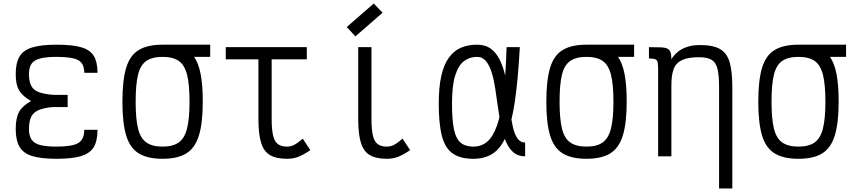

<svg xmlns="http://www.w3.org/2000/svg" viewBox="-20 -885 4840 1087"><path d="M301 14Q213 14 162.5 -1.5Q112 -17 90.5 -54Q69 -91 69 -154Q69 -217 88 -251.5Q107 -286 156 -313Q107 -341 88 -373.5Q69 -406 69 -465Q69 -529 90.5 -565Q112 -601 162.5 -616.5Q213 -632 301 -632Q389 -632 439.5 -617.5Q490 -603 511 -568.5Q532 -534 532 -473H457Q457 -525 423.5 -544Q390 -563 301 -563Q242 -563 207.5 -554Q173 -545 158.5 -524Q144 -503 144 -465Q144 -425 156.5 -400Q169 -375 199.5 -363.5Q230 -352 281 -348H363V-279H281Q230 -275 199.5 -262Q169 -249 156.5 -223.5Q144 -198 144 -154Q144 -117 158.5 -95Q173 -73 207.5 -64Q242 -55 301 -55Q390 -55 423.5 -75.5Q457 -96 457 -150H532Q532 -88 511 -52.5Q490 -17 439.5 -1.5Q389 14 301 14Z M900 14Q815 14 765 -17Q715 -48 694 -119Q673 -190 673 -309Q673 -429 694 -500Q715 -571 765 -601.5Q815 -632 900 -632Q965 -632 1008.5 -616.5Q1052 -601 1078 -564.5Q1104 -528 1116 -465.5Q1128 -403 1128 -309Q1128 -190 1106.5 -119Q1085 -48 1035.5 -17Q986 14 900 14ZM900 -55Q959 -55 992 -78.5Q1025 -102 1039 -157.5Q1053 -213 1053 -309Q1053 -407 1039 -462Q1025 -517 992 -540Q959 -563 900 -563Q842 -563 808.5 -540Q775 -517 761.5 -462Q748 -407 748 -309Q748 -213 761.5 -157.5Q775 -102 808.5 -78.5Q842 -55 900 -55ZM900 -563V-632H1170V-563Z M1605 14Q1544 14 1508.5 -7Q1473 -28 1458 -77.5Q1443 -127 1443 -213V-593H1518V-213Q1518 -153 1526 -118.5Q1534 -84 1553 -69.5Q1572 -55 1605 -55Q1626 -55 1645 -64.5Q1664 -74 1694 -100L1737 -35Q1697 -8 1668.5 3Q1640 14 1605 14ZM1258 -549V-618H1717V-549Z M2170 14Q2109 14 2073.5 -7Q2038 -28 2023 -77.5Q2008 -127 2008 -213V-618H2083V-213Q2083 -153 2091 -118.5Q2099 -84 2118 -69.5Q2137 -55 2170 -55Q2191 -55 2210 -64.5Q2229 -74 2259 -100L2302 -35Q2262 -8 2233.5 3Q2205 14 2170 14ZM1992 -679 1943 -732 2096 -865 2146 -813Z M2953 -78V0Q2912 0 2885.5 -23.5Q2859 -47 2842.5 -87.5Q2826 -128 2816 -178Q2806 -228 2798.5 -281.5Q2791 -335 2783.5 -385Q2776 -435 2763.5 -475Q2751 -515 2731.5 -539Q2712 -563 2680 -563Q2639 -563 2607 -539Q2575 -515 2557 -457.5Q2539 -400 2539 -298Q2539 -206 2550 -153Q2561 -100 2587.5 -77.5Q2614 -55 2660 -55Q2705 -55 2738 -82.5Q2771 -110 2793.5 -173.5Q2816 -237 2829.5 -346Q2843 -455 2848 -618H2923Q2913 -437 2895.5 -315Q2878 -193 2848 -120.5Q2818 -48 2772 -17Q2726 14 2660 14Q2586 14 2543 -16Q2500 -46 2482 -114.5Q2464 -183 2464 -298Q2464 -392 2478.5 -456Q2493 -520 2521.5 -559Q2550 -598 2590 -615Q2630 -632 2680 -632Q2728 -632 2759 -609Q2790 -586 2809.5 -546Q2829 -506 2840 -457Q2851 -408 2857 -355Q2863 -302 2869 -253Q2875 -204 2884 -164.5Q2893 -125 2909.5 -101.5Q2926 -78 2953 -78Z M3300 14Q3215 14 3165 -17Q3115 -48 3094 -119Q3073 -190 3073 -309Q3073 -429 3094 -500Q3115 -571 3165 -601.5Q3215 -632 3300 -632Q3365 -632 3408.5 -616.5Q3452 -601 3478 -564.5Q3504 -528 3516 -465.5Q3528 -403 3528 -309Q3528 -190 3506.5 -119Q3485 -48 3435.5 -17Q3386 14 3300 14ZM3300 -55Q3359 -55 3392 -78.5Q3425 -102 3439 -157.5Q3453 -213 3453 -309Q3453 -407 3439 -462Q3425 -517 3392 -540Q3359 -563 3300 -563Q3242 -563 3208.5 -540Q3175 -517 3161.5 -462Q3148 -407 3148 -309Q3148 -213 3161.5 -157.5Q3175 -102 3208.5 -78.5Q3242 -55 3300 -55ZM3300 -563V-632H3570V-563Z M4051 182V-392Q4051 -457 4042.5 -493.5Q4034 -530 4010 -545.5Q3986 -561 3938 -561Q3877 -561 3842.5 -545.5Q3808 -530 3794.5 -495.5Q3781 -461 3781 -403V0H3706V-486L3781 -549Q3794 -572 3815.5 -590Q3837 -608 3868.5 -619Q3900 -630 3943 -630Q4018 -630 4057 -607Q4096 -584 4111 -532Q4126 -480 4126 -392V182ZM3706 -486Q3706 -517 3703.5 -531Q3701 -545 3690 -549.5Q3679 -554 3654 -554V-618Q3695 -618 3720.5 -617Q3746 -616 3758.5 -609.5Q3771 -603 3776 -589Q3781 -575 3781 -549Z M4500 14Q4415 14 4365 -17Q4315 -48 4294 -119Q4273 -190 4273 -309Q4273 -429 4294 -500Q4315 -571 4365 -601.5Q4415 -632 4500 -632Q4565 -632 4608.5 -616.5Q4652 -601 4678 -564.5Q4704 -528 4716 -465.5Q4728 -403 4728 -309Q4728 -190 4706.5 -119Q4685 -48 4635.5 -17Q4586 14 4500 14ZM4500 -55Q4559 -55 4592 -78.5Q4625 -102 4639 -157.5Q4653 -213 4653 -309Q4653 -407 4639 -462Q4625 -517 4592 -540Q4559 -563 4500 -563Q4442 -563 4408.5 -540Q4375 -517 4361.5 -462Q4348 -407 4348 -309Q4348 -213 4361.5 -157.5Q4375 -102 4408.5 -78.5Q4442 -55 4500 -55ZM4500 -563V-632H4770V-563Z"/></svg>

Font: Victor Mono
Style: Regular
Weight: 400
Monospace: yes
Designer: Rune Bjørnerås
Version: Version 1.561;gftools[0.9.30]